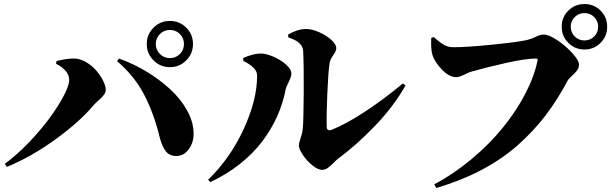

<svg xmlns="http://www.w3.org/2000/svg" viewBox="-20 -878 3040 955"><path d="M906.5 -577.6Q873 -543.9 825.2 -543.9Q777.3 -543.9 743.7 -577.6Q710 -611.3 710 -659.2Q710 -707 743.7 -740.5Q777.3 -773.9 825.2 -773.9Q873 -773.9 906.5 -740.5Q939.9 -707 939.9 -659.2Q939.9 -611.3 906.5 -577.6ZM874.8 -708.7Q854.5 -729 825.2 -729Q795.9 -729 775.4 -708.7Q754.9 -688.5 754.9 -659.2Q754.9 -629.9 775.4 -609.4Q795.9 -588.9 825.2 -588.9Q854.5 -588.9 874.8 -609.4Q895 -629.9 895 -659.2Q895 -688.5 874.8 -708.7ZM324.2 -480Q324.2 -527.3 258.8 -561L261.2 -574.2Q309.1 -586.9 347.2 -586.9Q376.5 -586.9 406.5 -569.8Q436.5 -552.7 457.8 -528.3Q479 -503.9 492.4 -477.3Q505.9 -450.7 505.9 -431.2Q505.9 -418.5 496.8 -406.2Q487.8 -394 470 -378.4Q452.1 -362.8 444.8 -354Q379.4 -274.9 257.8 -186.3Q136.2 -97.7 14.2 -47.9L3.9 -63Q64.9 -107.9 125.2 -171.1Q185.5 -234.4 228.3 -293Q271 -351.6 297.6 -402.6Q324.2 -453.6 324.2 -480ZM942.9 -214.8Q943.8 -170.4 919.4 -136.5Q895 -102.5 857.9 -102.1Q823.7 -101.6 804.7 -125.7Q785.6 -149.9 773.9 -196.8Q744.1 -317.9 695.8 -409.4Q647.5 -501 562 -574.2L571.8 -586.9Q642.1 -562 707.8 -522.5Q773.4 -482.9 825.9 -434.8Q878.4 -386.7 910.4 -329.1Q942.4 -271.5 942.9 -214.8Z M1414.1 -691.9 1413.1 -706.1Q1460.9 -733.9 1502 -733.9Q1531.2 -733.9 1567.4 -718Q1603.5 -702.1 1628.2 -679.4Q1652.8 -656.7 1652.8 -638.2Q1652.8 -624 1637.5 -603.3Q1622.1 -582.5 1619.1 -562Q1612.3 -516.1 1607.9 -410.4Q1603.5 -304.7 1605 -249Q1605 -222.7 1630.9 -232.9Q1700.2 -260.3 1794.4 -322Q1888.7 -383.8 1983.9 -462.9L1997.1 -453.1Q1939 -350.1 1847.9 -254.6Q1756.8 -159.2 1658.2 -85.9Q1651.9 -81.1 1637.5 -66.2Q1623 -51.3 1609.6 -42.2Q1596.2 -33.2 1582 -33.2Q1561 -33.2 1533 -56.2Q1504.9 -79.1 1485.8 -108.2Q1466.8 -137.2 1466.8 -154.8Q1466.8 -166.5 1475.3 -191.2Q1483.9 -215.8 1485.8 -235.8Q1489.7 -272 1490.7 -411.4Q1491.7 -550.8 1487.8 -626Q1484.9 -669.4 1414.1 -691.9ZM1258.8 -501Q1258.8 -523.9 1240.7 -541.5Q1222.7 -559.1 1189.9 -575.2V-589.8Q1240.7 -611.8 1276.9 -611.8Q1302.2 -611.8 1338.1 -596.9Q1374 -582 1401.6 -557.9Q1429.2 -533.7 1429.2 -512.2Q1429.2 -496.6 1416 -470.2Q1402.8 -443.8 1400.9 -433.1Q1387.7 -364.7 1358.9 -300Q1330.1 -235.4 1284.7 -175Q1239.3 -114.7 1173.3 -62.5Q1107.4 -10.3 1025.9 27.8L1015.1 16.1Q1124.5 -89.8 1191.7 -235.1Q1258.8 -380.4 1258.8 -501Z M2967.3 -664.8Q2934.6 -631.8 2887.2 -631.8Q2839.8 -631.8 2806.9 -664.8Q2773.9 -697.8 2773.9 -745.1Q2773.9 -792.5 2806.9 -825.2Q2839.8 -857.9 2887.2 -857.9Q2934.6 -857.9 2967.3 -825.2Q3000 -792.5 3000 -745.1Q3000 -697.8 2967.3 -664.8ZM2887.2 -676.8Q2915.5 -676.8 2935.3 -696.5Q2955.1 -716.3 2955.1 -745.1Q2955.1 -773.4 2935.5 -793.2Q2916 -813 2887.2 -813Q2858.4 -813 2838.6 -793.2Q2818.8 -773.4 2818.8 -745.1Q2818.8 -716.8 2838.6 -696.8Q2858.4 -676.8 2887.2 -676.8ZM2137.2 -693.8Q2166.5 -667.5 2187.7 -655.3Q2209 -643.1 2234.9 -643.1Q2301.3 -643.1 2429.4 -656Q2557.6 -668.9 2602.1 -679.2Q2625 -684.6 2645.8 -695.3Q2666.5 -706.1 2684.1 -706.1Q2710.4 -706.1 2753.2 -677.2Q2795.9 -648.4 2827.9 -612.5Q2859.9 -576.7 2859.9 -557.1Q2859.9 -539.6 2849.4 -526.4Q2838.9 -513.2 2823.5 -499.8Q2808.1 -486.3 2801.8 -474.1Q2751.5 -379.4 2692.6 -302.5Q2633.8 -225.6 2555.7 -156.2Q2477.5 -86.9 2375.7 -33.2Q2273.9 20.5 2149.9 57.1L2140.1 39.1Q2237.8 -13.2 2326.4 -87.4Q2415 -161.6 2481.4 -243.4Q2547.9 -325.2 2593 -412.1Q2638.2 -499 2653.8 -578.1Q2654.8 -582 2652.6 -584.5Q2650.4 -586.9 2647 -586.9Q2595.2 -586.9 2496.3 -564.7Q2397.5 -542.5 2321.8 -521Q2315.9 -519.5 2289.8 -506.8Q2263.7 -494.1 2249 -494.1Q2212.9 -494.1 2175 -535.2Q2137.2 -576.2 2128.9 -612.8Q2123 -638.2 2125 -689Z"/></svg>

Font: Noto Serif JP Black
Style: Regular
Weight: 900
Designer: Ryoko NISHIZUKA  (kana & ideographs); Frank Grießhammer (Latin, Greek & Cyrillic); Wenlong ZHANG  (bopomofo); Sandoll Co
Foundry: Adobe Systems Incorporated
Version: Version 1.001;PS 1.001;hotconv 16.6.54;makeotf.lib2.5.65590